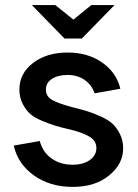

<svg xmlns="http://www.w3.org/2000/svg" viewBox="-20 -724 540 753"><path d="M245 -518Q325 -518 381 -478.5Q437 -439 452 -376L351 -358Q340 -391 312 -410.5Q284 -430 245 -430Q207 -430 183.5 -414.5Q160 -399 160 -373Q160 -346 184.5 -332Q209 -318 266 -303Q302 -294 323 -287.5Q344 -281 374.5 -267.5Q405 -254 421.5 -238.5Q438 -223 450.5 -198Q463 -173 463 -142Q463 -81 408 -36Q353 9 265 9Q176 9 113 -36Q50 -81 34 -153L136 -171Q147 -128 181.5 -103Q216 -78 265 -78Q307 -78 332.5 -96.5Q358 -115 358 -143Q358 -171 332.5 -187Q307 -203 259 -215Q220 -224 198.5 -230.5Q177 -237 145.5 -250Q114 -263 97.5 -278Q81 -293 68.5 -317.5Q56 -342 56 -373Q56 -436 109.5 -477Q163 -518 245 -518ZM105 -704H197L268 -647L338 -704H429L301 -573H233Z"/></svg>

Font: LT Superior Semi-bold
Style: Regular
Weight: 600
Designer: Daniel Lyons
Foundry: LyonsType
Version: Version 1.0